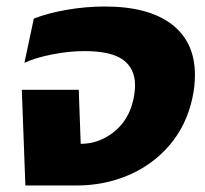

<svg xmlns="http://www.w3.org/2000/svg" viewBox="-20 -570 630 590"><path d="M47 -294H222L228 -128Q284 -128 330 -164.5Q376 -201 390 -265Q395 -290 395 -308Q395 -359 358.5 -386Q322 -413 239 -413Q193 -413 141.5 -403Q90 -393 55 -377L84 -513Q128 -530 186 -540Q244 -550 302 -550Q436 -550 507.5 -495.5Q579 -441 579 -340Q579 -303 571 -268Q553 -185 501.5 -124.5Q450 -64 375.5 -32Q301 0 215 0H58Z"/></svg>

Font: Prompt
Style: Bold Italic
Weight: 700
Italic angle: -12°
Designer: Katatrad Team
Foundry: CadsonDemak
Version: Version 1.001